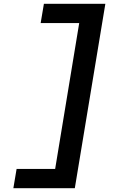

<svg xmlns="http://www.w3.org/2000/svg" viewBox="-20 -843 640 1006"><path d="M50 143 67 42H269L395 -722H193L210 -823H532L372 143Z"/></svg>

Font: Iosevka Etoile
Style: Bold Italic
Weight: 700
Italic angle: -9°
Designer: Belleve Invis
Foundry: Belleve Invis
Version: Version 28.1.0; ttfautohint (v1.8.4)